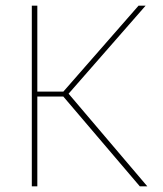

<svg xmlns="http://www.w3.org/2000/svg" viewBox="-20 -659 578 679"><path d="M474.5 0 204 -317.5H108.5V-335H204L470 -639H495L218.5 -323L218 -333L501 0ZM92.5 0V-639H112V0Z"/></svg>

Font: Anek Telugu Medium Thin
Style: Regular
Weight: 250
Version: Version 1.003